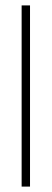

<svg xmlns="http://www.w3.org/2000/svg" viewBox="-20 -690 191 710"><path d="M60 -670V0H91V-670Z"/></svg>

Font: LT Wave Thin
Style: Regular
Weight: 100
Designer: Daniel Lyons
Version: Version 2.5 (Glyphs App)